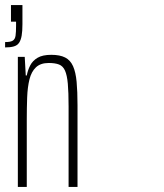

<svg xmlns="http://www.w3.org/2000/svg" viewBox="-20 -733 644 753"><path d="M50 0V-510H77L81 -437H85Q89 -458 98.5 -476.5Q108 -495 127.5 -506.5Q147 -518 181 -518Q215 -518 235.5 -507.5Q256 -497 266.5 -473.5Q277 -450 280.5 -412Q284 -374 284 -320V0H249V-315Q249 -371 246 -404.5Q243 -438 235 -456Q227 -474 211.5 -480Q196 -486 171 -486Q139 -486 121 -469Q103 -452 95.5 -421.5Q88 -391 86.5 -350.5Q85 -310 85 -264V0ZM0 -547V-568Q21 -568 30 -573.5Q39 -579 41 -593Q43 -607 43 -631V-648H23V-713H68V-638Q68 -611 65 -593.5Q62 -576 55 -565.5Q48 -555 34.5 -551Q21 -547 0 -547Z"/></svg>

Font: Saira UltraCondensed Thin
Style: Regular
Weight: 250
Width: 1
Designer: Hector Gatti with collaboration of the Omnibus-Type team
Foundry: Omnibus-Type
Version: Version 1.101